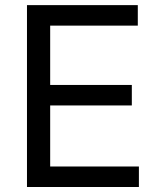

<svg xmlns="http://www.w3.org/2000/svg" viewBox="-20 -748 641 768"><path d="M87.9 -727.5H531.2V-645.5H180.7V-408.2H507.3V-326.2H180.7V-82H535.6V0H87.9Z"/></svg>

Font: Inter RS Variable
Style: Regular
Weight: 400
Designer: Rasmus Andersson (customised by Maria Ramos and Noel Pretorius)
Foundry: rsms
Version: Version 3.001;Glyphs 3.2.3 (3260)